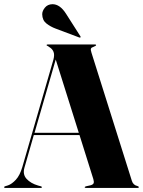

<svg xmlns="http://www.w3.org/2000/svg" viewBox="-29 -917 698 937"><path d="M175.5 -3.5Q175.5 0 171 0H-4.5Q-9 0 -9 -3.5Q-9 -6.5 -4 -8L10.5 -12.5Q29 -19 48.5 -40Q68 -61 80 -102L231.5 -625.5Q238 -649.5 232.2 -664Q226.5 -678.5 212 -687Q205 -692.5 201.8 -693.5Q198.5 -694.5 198.5 -696.5Q198.5 -700 203.5 -700H435Q440 -700 440 -696.5Q440 -693.5 426.5 -688Q417.5 -685.5 415 -680Q412.5 -674.5 417.5 -659.5L614.5 -34.5Q621 -13.5 642 -9Q648.5 -7 648.5 -3.5Q648.5 0 643.5 0H389.5Q384.5 0 384.5 -3.5Q384.5 -6 391.5 -8L412 -12.5Q425 -16 427.8 -22.8Q430.5 -29.5 426.5 -43L359 -258H136L90.5 -99.5Q80.5 -66 100.8 -44Q121 -22 157 -11.5L170 -8Q175.5 -6.5 175.5 -3.5ZM139.5 -269H355.5L243 -626.5ZM293.5 -849.5 363 -740.5Q365.5 -737.5 364 -735Q362.5 -732.5 358 -734L242.5 -777.5Q218 -786.5 197.8 -802.2Q177.5 -818 177 -847.5Q177 -863.5 190.2 -879.8Q203.5 -896 226.5 -896.5Q263.5 -897 293.5 -849.5Z"/></svg>

Font: Fraunces 144pt
Style: Bold
Weight: 700
Version: Version 1.000;[b76b70a41]